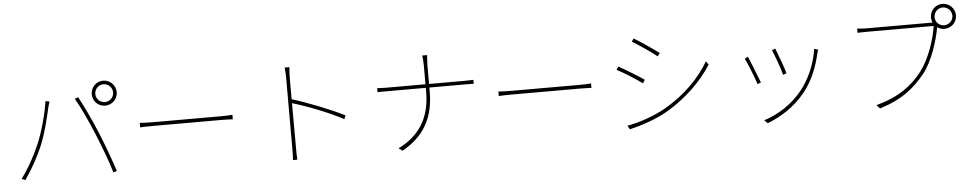

<svg xmlns="http://www.w3.org/2000/svg" viewBox="-44 -1176 8068 1600"><g transform="rotate(-5 3990.0 -376.0)"><path d="M764 -675C764 -716 797 -750 838 -750C879 -750 913 -716 913 -675C913 -634 879 -601 838 -601C797 -601 764 -634 764 -675ZM734 -675C734 -617 780 -571 838 -571C896 -571 943 -617 943 -675C943 -733 896 -780 838 -780C780 -780 734 -733 734 -675ZM243 -290C209 -212 155 -109 91 -24L121 -11C181 -97 231 -189 269 -275C318 -387 352 -546 365 -600C370 -620 373 -630 378 -646L345 -652C331 -549 286 -386 243 -290ZM735 -346C778 -241 834 -96 857 -11L887 -20C861 -102 808 -249 763 -356C716 -471 656 -593 619 -661L590 -650C634 -577 693 -447 735 -346Z M1112 -365C1137 -367 1176 -368 1230 -368H1790C1837 -368 1870 -366 1887 -365V-403C1869 -401 1842 -399 1789 -399H1230C1169 -399 1136 -401 1112 -403Z M2826 -316C2705 -376 2521 -449 2390 -489V-669C2390 -688 2392 -731 2395 -757H2355C2359 -730 2360 -690 2360 -669V-81C2360 -46 2360 -8 2357 17H2394C2391 -8 2391 -46 2391 -81L2390 -456C2501 -424 2700 -348 2813 -285Z M3542 -516V-675C3542 -703 3546 -748 3547 -757H3506C3508 -748 3512 -703 3512 -675V-516H3182C3151 -516 3118 -518 3108 -519V-485C3118 -486 3151 -486 3183 -486H3512V-451C3512 -225 3410 -86 3242 -4L3273 19C3451 -79 3542 -227 3542 -451V-486H3848C3870 -486 3903 -486 3913 -485V-518C3903 -517 3870 -516 3849 -516Z M4112 -365C4137 -367 4176 -368 4230 -368H4790C4837 -368 4870 -366 4887 -365V-403C4869 -401 4842 -399 4789 -399H4230C4169 -399 4136 -401 4112 -403Z M5273 -745 5256 -720C5307 -690 5420 -613 5460 -579L5480 -605C5445 -632 5325 -715 5273 -745ZM5158 -25 5176 6C5273 -16 5405 -59 5505 -119C5661 -212 5796 -344 5877 -474L5857 -503C5775 -364 5651 -240 5489 -145C5395 -90 5266 -44 5158 -25ZM5126 -523 5109 -497C5163 -470 5276 -398 5318 -366L5336 -394C5301 -420 5177 -495 5126 -523Z M6442 -558 6413 -547C6430 -510 6479 -377 6488 -334L6517 -346C6506 -387 6457 -520 6442 -558ZM6765 -528C6745 -398 6691 -276 6617 -186C6535 -85 6420 -9 6298 29L6325 56C6431 16 6551 -56 6643 -170C6718 -263 6762 -374 6789 -493C6791 -499 6794 -510 6797 -518ZM6209 -510 6181 -497C6196 -470 6254 -327 6269 -276L6298 -287C6280 -336 6224 -476 6209 -510Z M7861 -629C7820 -629 7787 -662 7787 -703C7787 -744 7820 -778 7861 -778C7902 -778 7936 -744 7936 -703C7936 -662 7902 -629 7861 -629ZM7757 -660H7217C7184 -660 7161 -662 7136 -665V-629C7161 -630 7182 -631 7216 -631H7773C7759 -525 7704 -360 7629 -262C7542 -149 7430 -66 7241 -15L7268 15C7456 -43 7561 -129 7653 -244C7728 -338 7781 -505 7801 -617V-618C7818 -606 7839 -599 7861 -599C7919 -599 7966 -645 7966 -703C7966 -761 7919 -808 7861 -808C7803 -808 7757 -761 7757 -703C7757 -688 7760 -673 7766 -660Z"/></g></svg>

Font: Source Han Sans CN ExtraLight
Style: Regular
Weight: 250
Designer: Ryoko NISHIZUKA (kana & ideographs); Paul D. Hunt (Latin, Greek & Cyrillic); Wenlong ZHANG (bopomofo); Sandoll Communica
Foundry: Adobe Systems Incorporated
Version: Version 1.004;PS 1.004;hotconv 16.6.51;makeotf.lib2.5.65220